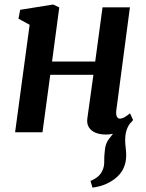

<svg xmlns="http://www.w3.org/2000/svg" viewBox="-20 -587 650 852"><path d="M390.5 245.5 381.5 216Q403.5 206.5 416 195.2Q428.5 184 435.5 167.5Q443 150.5 442.5 128.5Q442 106.5 445 83Q447 50 463.8 29.2Q480.5 8.5 493 -8.5L564 -49Q548 -29.5 541.5 -8.8Q535 12 535.5 37.5Q535.5 51 537.8 68.8Q540 86.5 540 103Q540 134.5 527.5 160.8Q515 187 489 207Q469 222 445 231.8Q421 241.5 390.5 245.5ZM496 -96.5Q494 -78 498.8 -69.2Q503.5 -60.5 512 -60.5Q520.5 -60.5 530.2 -65.5Q540 -70.5 557 -84L570.5 -54.5Q566 -47.5 550 -31.8Q534 -16 508.5 -3Q483 10 450 10Q423 10 403.5 1.8Q384 -6.5 374.2 -22.5Q364.5 -38.5 367.5 -61L394.5 -255H203L168.5 0H47L111.5 -477L62 -504L69.5 -543.5L216 -567L243 -554L211 -314H402.5L435 -554.5H556.5Z"/></svg>

Font: Merriweather SemiBold
Style: Italic
Weight: 600
Italic angle: -7.8°
Version: Version 2.101